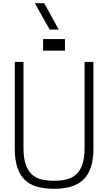

<svg xmlns="http://www.w3.org/2000/svg" viewBox="-20 -1165 673 1194"><path d="M316 9Q256 9 210.5 -4Q165 -17 134.5 -46Q104 -75 88 -123Q72 -171 72 -242V-780H126V-247Q126 -185 139 -145.5Q152 -106 176 -82.5Q200 -59 235.5 -50Q271 -41 316 -41Q362 -41 397.5 -50.5Q433 -60 457 -83.5Q481 -107 493.5 -147Q506 -187 506 -247V-780H561V-242Q561 -171 544.5 -123Q528 -75 496.5 -46Q465 -17 419.5 -4Q374 9 316 9ZM345 -981H289L197 -1145H255ZM384 -850H313V-922H384ZM319 -850H248V-922H319Z"/></svg>

Font: Tanohe Sans Light
Style: Regular
Weight: 300
Designer: Village Type and Design LLC & Cristiano Sobral
Foundry: Cooper Hewitt Smithsonian Design Museum
Version: Version 1.00;September 29, 2021;FontCreator 13.0.0.2655 64-b